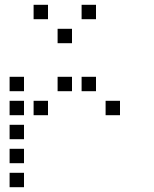

<svg xmlns="http://www.w3.org/2000/svg" viewBox="-20 -800 640 800"><path d="M121 -780Q120 -780 120 -780Q120 -780 120 -779V-721Q120 -720 120 -720Q120 -720 121 -720H179Q180 -720 180 -720Q180 -720 180 -721V-779Q180 -780 180 -780Q180 -780 179 -780ZM321 -780Q320 -780 320 -780Q320 -780 320 -779V-721Q320 -720 320 -720Q320 -720 321 -720H379Q380 -720 380 -720Q380 -720 380 -721V-779Q380 -780 380 -780Q380 -780 379 -780ZM221 -680Q220 -680 220 -680Q220 -680 220 -679V-621Q220 -620 220 -620Q220 -620 221 -620H279Q280 -620 280 -620Q280 -620 280 -621V-679Q280 -680 280 -680Q280 -680 279 -680ZM21 -480Q20 -480 20 -480Q20 -480 20 -479V-421Q20 -420 20 -420Q20 -420 21 -420H79Q80 -420 80 -420Q80 -420 80 -421V-479Q80 -480 80 -480Q80 -480 79 -480ZM221 -480Q220 -480 220 -480Q220 -480 220 -479V-421Q220 -420 220 -420Q220 -420 221 -420H279Q280 -420 280 -420Q280 -420 280 -421V-479Q280 -480 280 -480Q280 -480 279 -480ZM321 -480Q320 -480 320 -480Q320 -480 320 -479V-421Q320 -420 320 -420Q320 -420 321 -420H379Q380 -420 380 -420Q380 -420 380 -421V-479Q380 -480 380 -480Q380 -480 379 -480ZM21 -380Q20 -380 20 -380Q20 -380 20 -379V-321Q20 -320 20 -320Q20 -320 21 -320H79Q80 -320 80 -320Q80 -320 80 -321V-379Q80 -380 80 -380Q80 -380 79 -380ZM121 -380Q120 -380 120 -380Q120 -380 120 -379V-321Q120 -320 120 -320Q120 -320 121 -320H179Q180 -320 180 -320Q180 -320 180 -321V-379Q180 -380 180 -380Q180 -380 179 -380ZM421 -380Q420 -380 420 -380Q420 -380 420 -379V-321Q420 -320 420 -320Q420 -320 421 -320H479Q480 -320 480 -320Q480 -320 480 -321V-379Q480 -380 480 -380Q480 -380 479 -380ZM21 -280Q20 -280 20 -280Q20 -280 20 -279V-221Q20 -220 20 -220Q20 -220 21 -220H79Q80 -220 80 -220Q80 -220 80 -221V-279Q80 -280 80 -280Q80 -280 79 -280ZM21 -180Q20 -180 20 -180Q20 -180 20 -179V-121Q20 -120 20 -120Q20 -120 21 -120H79Q80 -120 80 -120Q80 -120 80 -121V-179Q80 -180 80 -180Q80 -180 79 -180ZM21 -80Q20 -80 20 -80Q20 -80 20 -79V-21Q20 -20 20 -20Q20 -20 21 -20H79Q80 -20 80 -20Q80 -20 80 -21V-79Q80 -80 80 -80Q80 -80 79 -80Z"/></svg>

Font: Doto Medium
Style: Regular
Weight: 500
Monospace: yes
Version: Version 1.000